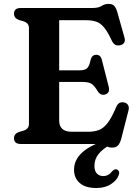

<svg xmlns="http://www.w3.org/2000/svg" viewBox="-20 -741 708 988"><path d="M52 -670.5Q52 -700 88 -700H458.5Q486.5 -700 502.8 -710.5Q519 -721 539 -721Q558 -721 567.8 -710.8Q577.5 -700.5 584 -677.5L621 -546Q625 -531 618.8 -521.2Q612.5 -511.5 599 -508.5Q586 -505 574.5 -510.2Q563 -515.5 555.5 -531.5Q534 -578 515 -600.5Q496 -623 474 -630Q452 -637 422 -637H284.5V-379H387.5Q417.5 -379 428.8 -390.5Q440 -402 446 -432Q452 -458 474 -459Q497.5 -460 504 -433.5L539.5 -294.5Q547 -263 522 -255Q498.5 -247.5 483.5 -270.5Q466 -300 450.8 -309.8Q435.5 -319.5 402 -319.5H284.5V-121.5Q284.5 -63 349 -63H433.5Q466.5 -63 490.2 -72.5Q514 -82 534.8 -109.5Q555.5 -137 578.5 -191.5Q590 -219 618 -214Q633 -211 639.2 -199.8Q645.5 -188.5 641 -172L603.5 -25.5Q597 -3 587 7.8Q577 18.5 557.5 18.5Q538.5 18.5 522.2 9.2Q506 0 479 0H88Q52 0 52 -29.5Q52 -52 76.5 -61.5L100.5 -68.5Q114 -72.5 121.5 -81Q129 -89.5 129 -104.5V-595.5Q129 -610.5 121.5 -619Q114 -627.5 100.5 -631.5L76.5 -638.5Q52 -648 52 -670.5ZM538.5 -25 552 0.5Q508.5 25 487.2 51.5Q466 78 466 113Q466 139.5 478.8 152.2Q491.5 165 510.5 165Q539 165 557 140.5Q569.5 127.5 580 130.5Q587 132.5 591.5 140.5Q596 148.5 590 162Q581 187.5 550.5 207Q520 226.5 475 226.5Q420.5 226.5 390.8 201.2Q361 176 361 132.5Q361 82 403 43.5Q445 5 538.5 -25Z"/></svg>

Font: Fraunces 9pt S050 SemiBold
Style: Regular
Weight: 600
Version: Version 1.000; ttfautohint (v1.8.3)